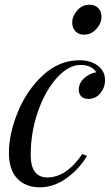

<svg xmlns="http://www.w3.org/2000/svg" viewBox="-20 -785 472 819"><path d="M111 -124Q111 -75 129.5 -51.5Q148 -28 181 -28Q263 -28 331 -128L351 -120Q319 -65 264.5 -25.5Q210 14 150 14Q89 14 53.5 -23.5Q18 -61 18 -133Q18 -214 56 -307Q94 -400 163 -464Q232 -528 320 -528Q366 -528 397 -505Q428 -482 428 -443Q428 -412 408 -387.5Q388 -363 357 -363Q337 -363 326.5 -374Q316 -385 316 -402Q316 -430 338 -450.5Q360 -471 391 -477Q370 -508 323 -508Q273 -508 223.5 -454Q174 -400 142.5 -311Q111 -222 111 -124ZM362 -765Q385 -765 399 -750.5Q413 -736 413 -714Q413 -686 391 -661.5Q369 -637 338 -637Q316 -637 302 -651.5Q288 -666 288 -688Q288 -716 309.5 -740.5Q331 -765 362 -765Z"/></svg>

Font: Playfair Display
Style: Italic
Weight: 400
Italic angle: -14°
Designer: Claus Eggers Sørensen
Foundry: Claus Eggers Sørensen
Version: Version 1.200; ttfautohint (v1.6)